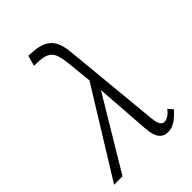

<svg xmlns="http://www.w3.org/2000/svg" viewBox="-212 -803 899 899"><g transform="rotate(-45 238.0 -353.0)"><path d="M452 -52Q426 -23 404.5 -9Q383 5 357 5Q328 5 312 -17Q296 -39 293 -91L274 -357L60 0H4L268 -427L254 -563Q248 -617 228.5 -636.5Q209 -656 166 -658L133 -659L147 -711L178 -709Q237 -705 266 -676.5Q295 -648 301 -580L347 -101Q350 -68 358 -54.5Q366 -41 379 -41Q404 -41 432 -75Z"/></g></svg>

Font: Ysabeau Infant Semilight
Style: Italic
Weight: 300
Italic angle: -12°
Designer: Christian Thalmann (Catharsis Fonts)
Version: Version 0.003